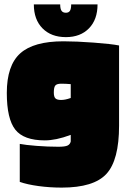

<svg xmlns="http://www.w3.org/2000/svg" viewBox="-20 -692 583 874"><path d="M261 162Q207 162 155.5 155Q104 148 70 136V-37Q95 -32 146 -28Q197 -24 246 -24Q276 -24 287.5 -29.5Q299 -35 302 -48V-78Q267 -65 238 -59Q209 -53 184 -53Q88 -53 49.5 -102Q11 -151 11 -269Q11 -394 72 -449Q133 -504 269 -504Q327 -504 407 -498Q487 -492 522 -485V-120Q522 37 464.5 99.5Q407 162 261 162ZM259 -311Q239 -311 232 -303Q225 -295 225 -271Q225 -251 232.5 -244Q240 -237 258 -237Q267 -237 277.5 -239Q288 -241 302 -246V-309Q290 -310 280 -310.5Q270 -311 259 -311ZM304 -672H424Q424 -603 385 -563Q346 -523 280 -523Q213 -523 173.5 -563Q134 -603 134 -672H254Q254 -652 260 -643Q266 -634 280 -634Q293 -634 298.5 -643Q304 -652 304 -672Z"/></svg>

Font: Blinker Black
Style: Regular
Weight: 900
Designer: Juergen Huber
Foundry: supertype
Version: Version 1.017;hotconv 1.0.117;makeotfexe 2.5.65602